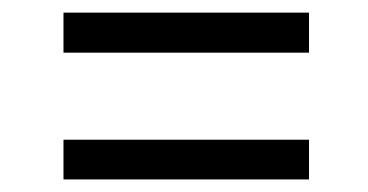

<svg xmlns="http://www.w3.org/2000/svg" viewBox="-20 -489 589 307"><path d="M474.1 -468.8H81.5V-404.8H474.1ZM474.1 -265.6H81.5V-202.1H474.1Z"/></svg>

Font: Shabnam Light
Style: Regular
Weight: 300
Foundry: DejaVu fonts team - Redesigned by Saber Rastikerdar - Based on Vazir font
Version: Version 5.0.1